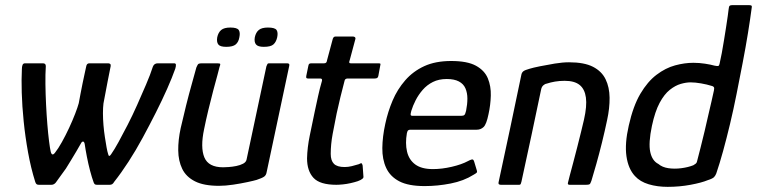

<svg xmlns="http://www.w3.org/2000/svg" viewBox="-20 -718 2941 746"><path d="M131 0Q125 0 122 -2.5Q119 -5 117 -11Q100 -65 89 -126Q78 -187 72 -246.5Q66 -306 64.5 -358Q63 -410 65 -449Q65 -459 67.5 -465.5Q70 -472 77 -472H147Q158 -472 158 -461Q156 -430 156.5 -391Q157 -352 159 -311.5Q161 -271 164 -234.5Q167 -198 170.5 -170Q174 -142 177 -129Q182 -109 194 -125Q206 -140 220.5 -166Q235 -192 248.5 -221Q262 -250 272 -276Q282 -302 286 -317Q289 -334 293 -354.5Q297 -375 301 -395Q305 -415 309 -432.5Q313 -450 315 -460Q317 -472 327 -472H401Q405 -472 408 -469.5Q411 -467 410 -461Q405 -437 398 -400.5Q391 -364 382 -316Q380 -300 380 -278Q380 -256 382 -232Q384 -208 387.5 -185.5Q391 -163 394 -146Q397 -129 400 -120Q403 -105 412 -119Q424 -136 440.5 -166Q457 -196 476 -233Q495 -270 513 -310.5Q531 -351 547.5 -389.5Q564 -428 574 -459Q579 -472 593 -472H657Q663 -472 663.5 -466.5Q664 -461 661 -451Q649 -417 629.5 -373Q610 -329 585.5 -280.5Q561 -232 534.5 -183Q508 -134 479.5 -90Q451 -46 424 -12Q420 -5 416 -2.5Q412 0 406 0H357Q351 0 348.5 -2Q346 -4 344 -9Q337 -28 330 -54.5Q323 -81 317.5 -109.5Q312 -138 309 -159Q307 -168 302.5 -168Q298 -168 294 -160Q287 -148 277 -130.5Q267 -113 256 -95.5Q245 -78 236 -63Q226 -49 215 -34Q204 -19 197 -9Q194 -5 189.5 -2.5Q185 0 180 0Z M831 4Q772 4 737.5 -13.5Q703 -31 688 -62Q673 -93 672.5 -133.5Q672 -174 682 -220Q692 -264 703 -308Q714 -352 725 -391Q736 -430 743 -456Q748 -468 751.5 -470Q755 -472 765 -472H820Q830 -472 834 -471Q838 -470 833 -458Q832 -452 825 -427Q818 -402 808.5 -366Q799 -330 789.5 -290.5Q780 -251 773 -216Q758 -145 774 -106.5Q790 -68 847 -68Q854 -68 868.5 -69Q883 -70 898 -73Q913 -76 924.5 -82Q936 -88 938 -98L1015 -460Q1017 -464 1018.5 -468Q1020 -472 1024 -472H1096Q1099 -472 1102 -470.5Q1105 -469 1104 -463L1016 -49Q1014 -37 1006 -31.5Q998 -26 977 -19Q967 -16 941.5 -10.5Q916 -5 886 -0.5Q856 4 831 4ZM910 -573Q907 -555 896 -545.5Q885 -536 859 -536Q835 -536 828 -545.5Q821 -555 824 -573Q828 -592 839.5 -601.5Q851 -611 875 -611Q901 -611 907.5 -601.5Q914 -592 910 -573ZM1057 -573Q1053 -555 1042.5 -545.5Q1032 -536 1005 -536Q982 -536 974.5 -545.5Q967 -555 970 -573Q974 -592 985.5 -601.5Q997 -611 1021 -611Q1048 -611 1054.5 -601.5Q1061 -592 1057 -573Z M1287 0Q1223 0 1198 -27Q1173 -54 1173 -103Q1174 -145 1183.5 -191Q1193 -237 1203 -285Q1210 -317 1216 -345Q1222 -373 1231 -404Q1233 -413 1224 -413H1177Q1172 -413 1170.5 -415Q1169 -417 1170 -423L1178 -462Q1179 -468 1181.5 -470Q1184 -472 1190 -472H1239Q1245 -472 1247.5 -475Q1250 -478 1251 -485L1273 -567Q1276 -576 1283 -576H1352Q1356 -576 1359 -573.5Q1362 -571 1361 -567L1339 -485Q1336 -477 1337 -474.5Q1338 -472 1343 -472H1450Q1457 -472 1458 -470.5Q1459 -469 1457 -461L1450 -423Q1449 -418 1446 -415.5Q1443 -413 1436 -413H1330Q1326 -413 1322.5 -410.5Q1319 -408 1318 -401Q1310 -371 1302.5 -340Q1295 -309 1288 -277Q1280 -238 1272.5 -197.5Q1265 -157 1265 -120Q1265 -94 1277.5 -81.5Q1290 -69 1319 -69Q1333 -69 1347 -72.5Q1361 -76 1374 -80Q1383 -85 1385 -83.5Q1387 -82 1389 -75L1392 -33Q1395 -23 1370 -14Q1358 -10 1342.5 -6.5Q1327 -3 1312 -1.5Q1297 0 1287 0Z M1477 -237Q1487 -284 1505.5 -327.5Q1524 -371 1554.5 -406Q1585 -441 1628.5 -461Q1672 -481 1733 -481Q1796 -481 1829.5 -462.5Q1863 -444 1875.5 -413.5Q1888 -383 1887 -346.5Q1886 -310 1878 -274Q1870 -235 1859 -224.5Q1848 -214 1832 -214H1574Q1570 -214 1566.5 -212Q1563 -210 1561 -201Q1554 -161 1561.5 -129Q1569 -97 1593.5 -79Q1618 -61 1662 -61Q1697 -61 1735.5 -70Q1774 -79 1798 -92Q1807 -97 1813.5 -98.5Q1820 -100 1823 -88L1832 -58Q1835 -50 1832 -47Q1829 -44 1820 -39Q1782 -15 1731 -5Q1680 5 1630 5Q1567 5 1531.5 -13.5Q1496 -32 1480.5 -65.5Q1465 -99 1465.5 -143Q1466 -187 1477 -237ZM1791 -288Q1796 -313 1796 -335Q1796 -357 1788.5 -374.5Q1781 -392 1763 -401.5Q1745 -411 1716 -411Q1685 -411 1662 -399.5Q1639 -388 1622.5 -369Q1606 -350 1595 -328.5Q1584 -307 1578 -287Q1575 -276 1575.5 -272Q1576 -268 1583 -268Q1630 -268 1677.5 -268Q1725 -268 1772 -268Q1781 -268 1784.5 -271.5Q1788 -275 1791 -288Z M1926 0Q1923 0 1919.5 -1.5Q1916 -3 1917 -9Q1940 -114 1962 -219Q1984 -324 2006 -429Q2008 -437 2014 -441.5Q2020 -446 2038 -451Q2051 -455 2078 -460.5Q2105 -466 2135.5 -471Q2166 -476 2191 -476Q2250 -476 2284 -458.5Q2318 -441 2333 -410Q2348 -379 2348.5 -338.5Q2349 -298 2339 -252Q2330 -209 2319 -164.5Q2308 -120 2297 -81Q2286 -42 2278 -16Q2274 -4 2270.5 -2Q2267 0 2257 0H2193Q2184 0 2187 -9Q2188 -14 2193.5 -35Q2199 -56 2207 -85.5Q2215 -115 2223 -147Q2231 -179 2238 -207Q2245 -235 2249 -253Q2261 -306 2256.5 -339Q2252 -372 2232 -388Q2212 -404 2174 -404Q2154 -404 2136.5 -401Q2119 -398 2104 -393Q2097 -392 2090.5 -386Q2084 -380 2082 -368Q2064 -282 2045 -192.5Q2026 -103 2006 -12Q2005 -8 2003.5 -4Q2002 0 1997 0Z M2423 -230Q2440 -306 2468 -353.5Q2496 -401 2531 -427.5Q2566 -454 2603 -464Q2640 -474 2674 -474Q2697 -474 2719.5 -470.5Q2742 -467 2756 -463Q2766 -461 2770 -461.5Q2774 -462 2776 -471Q2780 -488 2784.5 -512Q2789 -536 2793 -561.5Q2797 -587 2801 -611.5Q2805 -636 2807.5 -655Q2810 -674 2811 -682Q2812 -693 2815 -695.5Q2818 -698 2824 -698H2891Q2896 -698 2899 -696.5Q2902 -695 2901 -690Q2895 -644 2886 -588.5Q2877 -533 2865.5 -473.5Q2854 -414 2842 -353.5Q2830 -293 2816.5 -236.5Q2803 -180 2789.5 -131Q2776 -82 2763 -44Q2760 -36 2754.5 -30Q2749 -24 2730 -18Q2706 -8 2663 0Q2620 8 2574 8Q2534 8 2500.5 -2Q2467 -12 2447 -34Q2421 -62 2414 -111Q2407 -160 2423 -230ZM2513 -229Q2499 -162 2506.5 -127.5Q2514 -93 2538 -81Q2553 -68 2577 -64.5Q2601 -61 2627.5 -64.5Q2654 -68 2674 -76Q2679 -79 2683 -82Q2687 -85 2688 -90Q2694 -114 2702 -144.5Q2710 -175 2717.5 -207.5Q2725 -240 2732 -270.5Q2739 -301 2745 -326.5Q2751 -352 2754 -367Q2756 -376 2753.5 -379.5Q2751 -383 2746 -384Q2727 -390 2704 -394Q2681 -398 2663 -398Q2646 -398 2625 -392Q2604 -386 2582.5 -369Q2561 -352 2543 -318.5Q2525 -285 2513 -229Z"/></svg>

Font: Glory Thin Medium
Style: Italic
Weight: 500
Italic angle: -12°
Version: Version 1.011